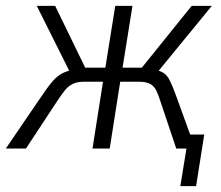

<svg xmlns="http://www.w3.org/2000/svg" viewBox="-46 -509 759 658"><path d="M572 129 593 0H563L570 -48H654L626 129ZM-26 0 92 -173Q116 -209 132.5 -228.5Q149 -248 168 -258Q187 -268 217 -272L196 -257L80 -489H143L246 -277H315L349 -489H408L374 -277H440L611 -489H680L490 -257L478 -272Q502 -267 514.5 -259Q527 -251 536.5 -232Q546 -213 560 -174L623 0H558L505 -158Q497 -184 489.5 -199Q482 -214 468.5 -221.5Q455 -229 428 -229H366L330 0H271L307 -229H243Q219 -229 203.5 -221.5Q188 -214 176 -199Q164 -184 147 -158L43 0Z"/></svg>

Font: Nunito Sans 10pt Condensed Light
Style: Italic
Weight: 300
Width: 3
Italic angle: -9°
Designer: Vernon Adams
Foundry: Vernon Adams
Version: Version 3.101;gftools[0.9.27]